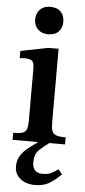

<svg xmlns="http://www.w3.org/2000/svg" viewBox="-61 -724 432 977"><g transform="rotate(5 155.5 -236.0)"><path d="M157 219Q109 219 80.5 195Q52 171 52 134Q52 99 68.5 75Q85 51 108 33.5Q131 16 151 3V0H23V-36Q56 -36 71.5 -41.5Q87 -47 92 -62.5Q97 -78 97 -107V-371Q97 -404 84 -411.5Q71 -419 49 -419Q38 -419 30.5 -418Q23 -417 23 -417V-454L164 -482H216V-109Q216 -80 221 -64Q226 -48 242 -42Q258 -36 291 -36V0H211Q184 19 161 41Q138 63 138 104Q138 131 151 145Q164 159 188 159Q216 159 231.5 152Q247 145 269 129L289 153Q260 182 230.5 200.5Q201 219 157 219ZM156 -551Q123 -551 103.5 -570.5Q84 -590 84 -621Q84 -651 103 -671Q122 -691 156 -691Q191 -691 209.5 -671.5Q228 -652 228 -621Q228 -590 209.5 -570.5Q191 -551 156 -551Z"/></g></svg>

Font: STIX Two Text SemiBold
Style: Regular
Weight: 600
Designer: Ross Mills, John Hudson & Paul Hanslow, Tiro Typeworks Ltd; with prior portions MicroPress Inc., and Coen Hoffman.
Foundry: Tiro Typeworks Ltd
Version: Version 2.13 b171